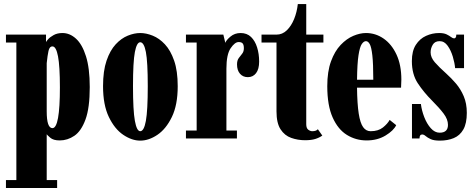

<svg xmlns="http://www.w3.org/2000/svg" viewBox="-20 -698 2398 968"><path d="M10 250V210H62.5V-483.5H10V-523.5H212V-485.5Q212.5 -488.5 222.2 -499.8Q232 -511 250.5 -521.2Q269 -531.5 295 -531.5Q332 -531.5 363.2 -503Q394.5 -474.5 413.5 -414.2Q432.5 -354 432.5 -259Q432.5 -154 411 -95.5Q389.5 -37 355 -13.5Q320.5 10 281 10Q249 10 233.2 -3.8Q217.5 -17.5 215.5 -21V210H268V250ZM244.5 -52Q282 -52 282 -257.5Q282 -364 272.5 -414Q263 -464 244.5 -464Q229.5 -464 224.5 -441.2Q219.5 -418.5 215.5 -379.5V-136.5Q215.5 -52 244.5 -52Z M687 11Q645 11 601.5 -18.2Q558 -47.5 528.8 -108.2Q499.5 -169 499.5 -263.5Q499.5 -340.5 517.2 -392.2Q535 -444 563.2 -474.5Q591.5 -505 624.2 -518.2Q657 -531.5 687 -531.5Q717 -531.5 750 -518.2Q783 -505 811.5 -474.5Q840 -444 858 -392.2Q876 -340.5 876 -263.5Q876 -169 846.5 -108.2Q817 -47.5 773.5 -18.2Q730 11 687 11ZM687 -36.5Q706 -36.5 715.5 -88.8Q725 -141 725 -263.5Q725 -386.5 715.5 -435.8Q706 -485 687 -485Q669.5 -485 660 -435.8Q650.5 -386.5 650.5 -263.5Q650.5 -141 660 -88.8Q669.5 -36.5 687 -36.5Z M917.5 0V-40H971.5V-483.5H917.5V-523.5H1106L1116 -482Q1120 -495 1141.5 -513.2Q1163 -531.5 1193 -531.5Q1225 -531.5 1245.5 -511.8Q1266 -492 1276.2 -459.2Q1286.5 -426.5 1286.5 -387.5Q1286.5 -349.5 1271 -329.2Q1255.5 -309 1229.5 -309Q1205 -309 1190 -326.2Q1175 -343.5 1175 -373.5Q1175 -393.5 1183.8 -405.2Q1192.5 -417 1201 -427.5Q1209.5 -438 1209.5 -455Q1209.5 -471 1203.8 -478.5Q1198 -486 1183 -486Q1164 -486 1142.8 -454.8Q1121.5 -423.5 1121.5 -352V-40H1174.5V0Z M1518.5 9Q1481.5 9 1448.2 -2.8Q1415 -14.5 1394.5 -46Q1374 -77.5 1374 -136.5V-483.5H1298.5V-523.5H1374Q1403.5 -523.5 1426 -545.2Q1448.5 -567 1462.8 -602Q1477 -637 1481.5 -677.5H1524V-523.5H1610.5V-483.5H1524V-72Q1524 -51.5 1534.2 -44Q1544.5 -36.5 1554 -36.5Q1574.5 -36.5 1582.5 -46.5L1605 -14.5Q1589.5 -3.5 1569 2.8Q1548.5 9 1518.5 9Z M1828.5 10Q1774 10 1729 -17.8Q1684 -45.5 1657 -106Q1630 -166.5 1630 -263.5Q1630 -337.5 1648.8 -388.8Q1667.5 -440 1697.5 -471.5Q1727.5 -503 1761.2 -517.2Q1795 -531.5 1825 -531.5Q1873.5 -531.5 1914 -503.5Q1954.5 -475.5 1979 -423Q2003.5 -370.5 2003.5 -296.5Q2003.5 -277 2002 -256H1780Q1781 -174 1788.5 -125.8Q1796 -77.5 1810.8 -57Q1825.5 -36.5 1848.5 -36.5Q1887 -36.5 1910.5 -55.2Q1934 -74 1944.5 -93.5L1977.5 -67Q1964.5 -39.5 1923.8 -14.8Q1883 10 1828.5 10ZM1825 -490.5Q1814 -490.5 1804 -476Q1794 -461.5 1787.5 -419.8Q1781 -378 1780 -296H1862Q1862 -377 1857.2 -418.8Q1852.5 -460.5 1844.2 -475.5Q1836 -490.5 1825 -490.5Z M2198 11Q2167 11 2150.8 3.2Q2134.5 -4.5 2125.8 -12.2Q2117 -20 2108.5 -20Q2095 -20 2095 0H2057V-173.5H2102Q2106 -141 2119 -107.5Q2132 -74 2152 -51.5Q2172 -29 2196.5 -29Q2238.5 -29 2238.5 -68.5Q2238.5 -96.5 2216.5 -125.5Q2194.5 -154.5 2159.5 -189.5Q2116.5 -232.5 2086.5 -278Q2056.5 -323.5 2056.5 -390Q2056.5 -441 2076.5 -472Q2096.5 -503 2128 -517.2Q2159.5 -531.5 2194 -531.5Q2217.5 -531.5 2231.5 -524.8Q2245.5 -518 2254.2 -511.2Q2263 -504.5 2269.5 -504.5Q2274 -504.5 2277.2 -508.5Q2280.5 -512.5 2280.5 -523.5H2319.5V-354.5H2274.5Q2272.5 -380 2263 -412Q2253.5 -444 2237 -467.2Q2220.5 -490.5 2196.5 -490.5Q2172.5 -490.5 2161.8 -472.5Q2151 -454.5 2151 -434Q2151 -408.5 2172.2 -384Q2193.5 -359.5 2230 -327Q2255 -304.5 2278.8 -276.8Q2302.5 -249 2318 -212.8Q2333.5 -176.5 2333.5 -129Q2333.5 -76 2316 -45.2Q2298.5 -14.5 2267.8 -1.8Q2237 11 2198 11Z"/></svg>

Font: Imbue 10pt Black
Style: Regular
Weight: 900
Designer: Tyler Finck
Foundry: Etcetera Type Company
Version: Version 1.102; ttfautohint (v1.8.3)